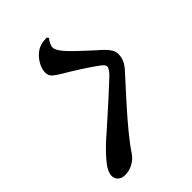

<svg xmlns="http://www.w3.org/2000/svg" viewBox="-75 -915 1149 1149"><g transform="rotate(45 500.0 -340.5)"><path d="M903 -68Q873 -68 832.5 -98.5Q792 -129 731 -194Q714 -214 686.5 -244.5Q659 -275 627.5 -310.5Q596 -346 565 -380Q534 -414 508 -442Q482 -470 467 -486Q452 -500 441 -506.5Q430 -513 422 -513Q415 -513 407 -507Q399 -501 388 -486Q376 -470 358.5 -444.5Q341 -419 322.5 -390Q304 -361 287.5 -334Q271 -307 260 -288Q245 -263 229.5 -243.5Q214 -224 185 -224Q153 -224 118.5 -245Q84 -266 64 -297Q54 -312 49 -332Q44 -352 44 -379L55 -387Q70 -374 86 -367.5Q102 -361 110 -361Q121 -361 135.5 -368.5Q150 -376 169 -392Q189 -409 213 -433.5Q237 -458 261.5 -485Q286 -512 306.5 -534Q327 -556 337 -568Q357 -589 376.5 -601Q396 -613 418 -613Q445 -613 470 -601Q495 -589 522 -563Q592 -499 659.5 -438.5Q727 -378 787 -328.5Q847 -279 893 -249Q924 -228 941 -196Q958 -164 958 -129Q958 -102 943 -85Q928 -68 903 -68Z"/></g></svg>

Font: Noto Serif SC ExtraLight ExtraBold
Style: Regular
Weight: 800
Version: Version 2.002-H1;hotconv 1.1.0;makeotfexe 2.6.0